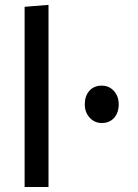

<svg xmlns="http://www.w3.org/2000/svg" viewBox="-20 -753 557 773"><path d="M79.1 0ZM175.3 0H79.1V-725.6L175.3 -733.4ZM389.6 -257.8Q360.4 -257.8 340.8 -279.5Q321.3 -301.3 321.3 -333Q321.3 -366.2 339.6 -387.2Q357.9 -408.2 389.6 -408.2Q419.4 -408.2 438.7 -386.7Q458 -365.2 458 -333Q458 -299.8 439.7 -278.8Q421.4 -257.8 389.6 -257.8Z"/></svg>

Font: Coda
Style: Regular
Weight: 400
Designer: vernon adams
Foundry: vernon adams
Version: Version 2.000; ttfautohint (v0.8) -r 50 -G 200 -x